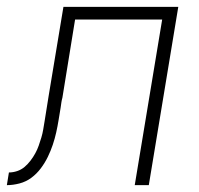

<svg xmlns="http://www.w3.org/2000/svg" viewBox="-59 -540 579 560"><path d="M-39 0 -33 -37Q-21 -37 -9 -41Q3 -45 12.5 -53Q22 -61 30 -71.5Q38 -82 44 -93Q50 -104 54 -115.5Q58 -127 61.5 -138.5Q65 -150 67 -162Q69 -174 71 -186Q74 -205 77 -223.5Q80 -242 83 -261L126 -520H461L375 0H334L414 -483H160L123 -255Q121 -248 120 -241Q119 -234 118 -227Q115 -209 112 -190.5Q109 -172 105 -154Q101 -136 95 -118Q89 -100 80.5 -82.5Q72 -65 60 -49Q48 -33 32.5 -21.5Q17 -10 -2 -5Q-21 0 -39 0Z"/></svg>

Font: Iosevka SS04 XLt Obl
Style: Regular
Weight: 200
Italic angle: -9°
Monospace: yes
Designer: Belleve Invis
Foundry: Belleve Invis
Version: Version 19.0.0; ttfautohint (v1.8.4)